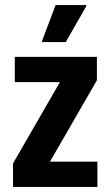

<svg xmlns="http://www.w3.org/2000/svg" viewBox="-20 -733 432 753"><path d="M31 0V-92L215 -411H38V-510H360V-418L176 -99H362V0ZM145 -568V-573L198 -713H318V-708L238 -568Z"/></svg>

Font: Saira Condensed
Style: Bold
Weight: 700
Width: 3
Designer: Hector Gatti with collaboration of the Omnibus-Type team
Foundry: Omnibus-Type
Version: Version 1.101